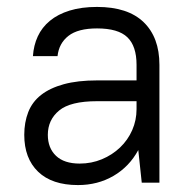

<svg xmlns="http://www.w3.org/2000/svg" viewBox="-20 -527 560 554"><path d="M205 7Q130 7 90 -31.5Q50 -70 50 -138Q50 -174 61.5 -203.5Q73 -233 98.5 -253Q124 -273 164 -284Q204 -295 260 -295H374V-340Q374 -394 347.5 -419.5Q321 -445 260 -445Q205 -445 177.5 -423.5Q150 -402 146 -365H75Q77 -396 89 -422Q101 -448 124 -467Q147 -486 181 -496.5Q215 -507 260 -507Q349 -507 394.5 -463Q440 -419 440 -340V0H389L379 -94Q353 -46 307.5 -19.5Q262 7 205 7ZM210 -55Q244 -55 274 -67.5Q304 -80 326.5 -101.5Q349 -123 361.5 -151.5Q374 -180 374 -212V-235H260Q183 -235 150.5 -208Q118 -181 118 -138Q118 -100 141.5 -77.5Q165 -55 210 -55Z"/></svg>

Font: Retni Sans
Style: Regular
Weight: 400
Designer: Vitaly Kuzmin
Foundry: ParaType Ltd.
Version: Version 1.00;March 2, 2019;FontCreator 11.5.0.2425 64-bit; t